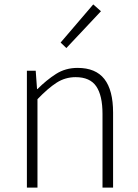

<svg xmlns="http://www.w3.org/2000/svg" viewBox="-20 -851 626 871"><path d="M102 0V-530H142L148 -447H150Q191 -488 234 -515.5Q277 -543 332 -543Q414 -543 453.5 -492.5Q493 -442 493 -340V0H445V-334Q445 -418 416.5 -459.5Q388 -501 323 -501Q276 -501 237 -476Q198 -451 150 -401V0ZM281 -633 255 -658 403 -831 438 -800Z"/></svg>

Font: Noto Sans SC ExtraLight
Style: Regular
Weight: 250
Designer: Ryoko NISHIZUKA 西塚涼子 (kana, bopomofo & ideographs); Paul D. Hunt (Latin, Greek & Cyrillic); Sandoll Communications 산돌커뮤니
Foundry: Adobe
Version: Version 2.004-H2;hotconv 1.0.118;makeotfexe 2.5.65603